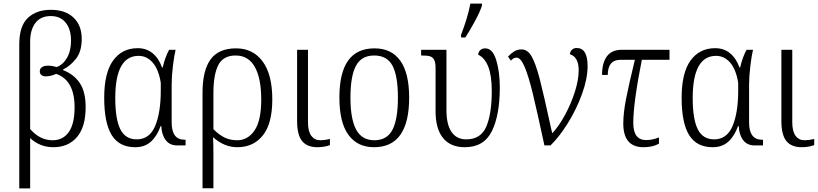

<svg xmlns="http://www.w3.org/2000/svg" viewBox="-20 -815 4584 1076"><path d="M88 -567Q88 -669 136 -714.5Q184 -760 265 -760Q346 -760 392 -716.5Q438 -673 438 -597Q438 -525 404.5 -484Q371 -443 334 -426V-422Q395 -398 427.5 -349Q460 -300 460 -214Q460 -104 411.5 -47Q363 10 279 10Q204 10 149 -41V241H88ZM398 -214Q398 -365 295 -401Q263 -387 236 -387Q221 -387 212 -394.5Q203 -402 203 -415Q203 -430 215 -438.5Q227 -447 249 -447Q273 -447 297 -439Q333 -452 355.5 -491Q378 -530 378 -588Q378 -650 348.5 -687.5Q319 -725 264 -725Q208 -725 178.5 -686.5Q149 -648 149 -582V-92Q203 -29 275 -29Q333 -29 365.5 -75Q398 -121 398 -214Z M564 -267Q564 -407 614 -476Q664 -545 752 -545Q801 -545 835.5 -516.5Q870 -488 888 -437H892Q898 -465 908 -492Q918 -519 928 -536H964Q956 -503 949 -444.5Q942 -386 942 -342V-129Q942 -32 1014 -32H1020V0H973Q931 0 908.5 -30Q886 -60 884 -108H880Q860 -52 825.5 -21Q791 10 738 10Q648 10 606 -58Q564 -126 564 -267ZM881 -308V-351Q869 -426 836 -464Q803 -502 757 -502Q626 -502 626 -265Q626 -147 654.5 -90.5Q683 -34 746 -34Q818 -34 849.5 -109Q881 -184 881 -308Z M1115 -295Q1115 -420 1160 -482Q1205 -544 1303 -544Q1398 -544 1452 -470.5Q1506 -397 1506 -258Q1506 -122 1453 -56Q1400 10 1310 10Q1237 10 1174 -46Q1176 -10 1176 49V240H1115ZM1444 -257Q1444 -376 1408 -440Q1372 -504 1301 -504Q1231 -504 1203.5 -450.5Q1176 -397 1176 -293V-91Q1208 -59 1239 -44Q1270 -29 1309 -29Q1369 -29 1406.5 -84Q1444 -139 1444 -257Z M1645 -138V-536H1706V-130Q1706 -79 1724.5 -54Q1743 -29 1775 -29Q1798 -29 1829 -36V-2Q1818 3 1799 6.5Q1780 10 1759 10Q1701 10 1673 -24.5Q1645 -59 1645 -138Z M1882 -268Q1882 -407 1931 -475.5Q1980 -544 2079 -544Q2174 -544 2223.5 -474.5Q2273 -405 2273 -268Q2273 10 2076 10Q1983 10 1932.5 -59.5Q1882 -129 1882 -268ZM2210 -268Q2210 -390 2179.5 -447Q2149 -504 2077 -504Q2006 -504 1975 -446.5Q1944 -389 1944 -268Q1944 -148 1976 -88.5Q2008 -29 2078 -29Q2149 -29 2179.5 -88Q2210 -147 2210 -268Z M2564 -620Q2602 -719 2616 -795H2681V-783Q2669 -747 2642 -697Q2615 -647 2588 -605H2564ZM2421 -191V-433Q2421 -465 2413 -480Q2405 -495 2389.5 -499.5Q2374 -504 2344 -504H2340V-536H2482V-197Q2482 -117 2510.5 -75.5Q2539 -34 2593 -34Q2675 -34 2705.5 -106Q2736 -178 2736 -305Q2736 -392 2716 -442Q2696 -492 2660 -508Q2661 -525 2672 -534.5Q2683 -544 2699 -544Q2741 -544 2761 -478Q2781 -412 2781 -326Q2781 -170 2736.5 -80Q2692 10 2585 10Q2505 10 2463 -41.5Q2421 -93 2421 -191Z M2875 -492Q2857 -492 2843 -475L2827 -498Q2845 -517 2862.5 -527.5Q2880 -538 2903 -538Q2937 -538 2959.5 -498.5Q2982 -459 3004 -375Q3026 -291 3069 -93L3075 -68Q3113 -109 3147 -172Q3181 -235 3202 -301.5Q3223 -368 3223 -421Q3223 -496 3174 -511Q3175 -527 3185.5 -536.5Q3196 -546 3212 -546Q3273 -546 3273 -445Q3273 -374 3241.5 -287.5Q3210 -201 3161.5 -123.5Q3113 -46 3065 0H3031Q2990 -191 2966 -290Q2942 -389 2920 -440.5Q2898 -492 2875 -492Z M3473 -123Q3473 -182 3489 -263.5Q3505 -345 3538 -480H3458Q3386 -480 3386 -395H3354Q3354 -462 3381 -499Q3408 -536 3464 -536H3732V-480H3577Q3529 -238 3529 -126Q3529 -30 3601 -30Q3638 -30 3673 -45V-10Q3639 10 3586 10Q3473 10 3473 -123Z M3800 -267Q3800 -407 3850 -476Q3900 -545 3988 -545Q4037 -545 4071.5 -516.5Q4106 -488 4124 -437H4128Q4134 -465 4144 -492Q4154 -519 4164 -536H4200Q4192 -503 4185 -444.5Q4178 -386 4178 -342V-129Q4178 -32 4250 -32H4256V0H4209Q4167 0 4144.5 -30Q4122 -60 4120 -108H4116Q4096 -52 4061.5 -21Q4027 10 3974 10Q3884 10 3842 -58Q3800 -126 3800 -267ZM4117 -308V-351Q4105 -426 4072 -464Q4039 -502 3993 -502Q3862 -502 3862 -265Q3862 -147 3890.5 -90.5Q3919 -34 3982 -34Q4054 -34 4085.5 -109Q4117 -184 4117 -308Z M4359 -138V-536H4420V-130Q4420 -79 4438.5 -54Q4457 -29 4489 -29Q4512 -29 4543 -36V-2Q4532 3 4513 6.5Q4494 10 4473 10Q4415 10 4387 -24.5Q4359 -59 4359 -138Z"/></svg>

Font: Noto Serif NarrowLight
Style: Regular
Weight: 300
Width: 4
Designer: Monotype Design Team
Foundry: Monotype Imaging Inc.
Version: Version 1.001